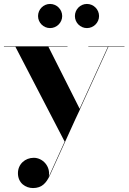

<svg xmlns="http://www.w3.org/2000/svg" viewBox="-21 -695 652 974"><path d="M359 -613.5C359 -580 386.5 -552.5 420 -552.5C453.5 -552.5 481.5 -580 481.5 -613.5C481.5 -647.5 453.5 -675 420 -675C386.5 -675 359 -647.5 359 -613.5ZM172 -613.5C172 -580 199.5 -552.5 233 -552.5C266.5 -552.5 294.5 -580 294.5 -613.5C294.5 -647.5 266.5 -675 233 -675C199.5 -675 172 -647.5 172 -613.5ZM385 -140.5 384.5 -141 529 -458H610.5V-460H427V-458H526.5L383 -143.5L224.5 -458H321.5V-460H-1V-458H57L307 23.5L226.5 201C236.5 147.5 194.5 105.5 150.5 105.5C106 105.5 70 138 70 183.5C70 234 109 259 146.5 259C192 259 214 232.5 231.5 195.5L361 -89.5Z"/></svg>

Font: Bodoni* 96pt
Style: Bold
Weight: 700
Version: Version 2.3